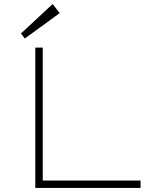

<svg xmlns="http://www.w3.org/2000/svg" viewBox="-20 -932 780 952"><path d="M155 0V-696H192V-37H677V0ZM241 -912 276 -867 103 -741 84 -766Z"/></svg>

Font: Major Mono Display
Style: Regular
Weight: 400
Designer: Emre Parlak
Foundry: Emre Parlak
Version: Version 2.000; ttfautohint (v1.8) -l 8 -r 50 -G 200 -x 14 -D